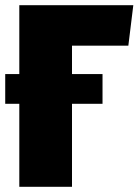

<svg xmlns="http://www.w3.org/2000/svg" viewBox="-31 -716 531 736"><path d="M461 -541H245V-432H362V-318H245V0H43V-318H-11V-432H43V-696H480Z"/></svg>

Font: Fira Sans Condensed Black
Style: Regular
Weight: 900
Width: 3
Designer: Carrois Corporate & Edenspiekermann AG
Foundry: Carrois Corporate GbR & Edenspiekermann AG
Version: Version 4.203